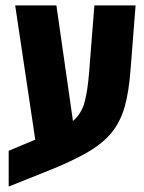

<svg xmlns="http://www.w3.org/2000/svg" viewBox="-20 -625 532 708"><path d="M12 63V-69L110 -110L36 -605H188L249 -179Q279 -204 291 -245Q303 -286 309 -363L328 -605H480L461 -363Q455 -285 439.5 -230.5Q424 -176 391.5 -136Q359 -96 302 -63Q245 -30 157 5Z"/></svg>

Font: Noto Sans Hebrew ExtraCondensed ExtraBold
Style: Regular
Weight: 800
Width: 2
Designer: Monotype Design Team
Foundry: Monotype Imaging Inc.
Version: Version 2.004; ttfautohint (v1.8.4.7-5d5b)